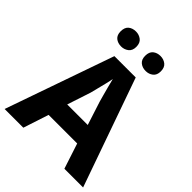

<svg xmlns="http://www.w3.org/2000/svg" viewBox="-253 -1059 1197 1197"><g transform="rotate(45 346.0 -460.5)"><path d="M527 0 472 -168H220L165 0H0L251 -717H439L692 0ZM387 -451Q383 -466 374.5 -496Q366 -526 358 -557.5Q350 -589 345 -609Q341 -586 333.5 -556.5Q326 -527 319 -498.5Q312 -470 307 -451L256 -296H437ZM169 -854Q169 -889 188.5 -905Q208 -921 238 -921Q265 -921 286 -905Q307 -889 307 -854Q307 -821 286 -805Q265 -789 238 -789Q208 -789 188.5 -805Q169 -821 169 -854ZM385 -854Q385 -889 405 -905Q425 -921 454 -921Q482 -921 502.5 -905Q523 -889 523 -854Q523 -821 502.5 -805Q482 -789 454 -789Q425 -789 405 -805Q385 -821 385 -854Z"/></g></svg>

Font: Noto Sans Meetei Mayek
Style: Bold
Weight: 700
Designer: Monotype Design Team and Neelakash Kshetrimayum
Foundry: Monotype Imaging Inc.
Version: Version 2.002; ttfautohint (v1.8.4.7-5d5b)